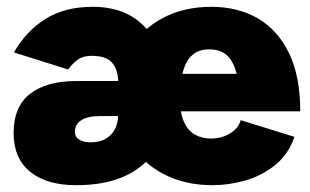

<svg xmlns="http://www.w3.org/2000/svg" viewBox="-20 -532 912 564"><path d="M337 -160 332 -245Q330 -280 326 -308Q322 -336 305 -352Q288 -368 248 -368Q226 -368 211 -358.5Q196 -349 180 -328L21 -378Q56 -440 113 -476Q170 -512 252 -512Q353 -512 409.5 -448.5Q466 -385 466 -281V-160ZM204 12Q117 12 68.5 -27.5Q20 -67 20 -141Q20 -219 68.5 -256.5Q117 -294 204 -294H351V-191H273Q238 -191 219 -179Q200 -167 200 -145Q200 -130 212.5 -122Q225 -114 247 -114Q284 -114 305.5 -136Q327 -158 327 -195L467 -214Q467 -105 397.5 -46.5Q328 12 204 12ZM604 12Q523 12 460 -21Q397 -54 361.5 -113Q326 -172 326 -250Q326 -328 361 -387Q396 -446 458 -479Q520 -512 601 -512Q678 -512 736.5 -478.5Q795 -445 828.5 -377Q862 -309 862 -205H685Q685 -258 678.5 -299Q672 -340 652.5 -363.5Q633 -387 594 -387Q563 -387 544 -369.5Q525 -352 517 -319.5Q509 -287 509 -241Q509 -197 521.5 -171.5Q534 -146 554.5 -135.5Q575 -125 599 -125Q632 -125 656.5 -140.5Q681 -156 687 -179L845 -130Q827 -78 787.5 -46.5Q748 -15 699.5 -1.5Q651 12 604 12ZM440 -205 441 -315H779V-205Z"/></svg>

Font: Figtree Light Black
Style: Regular
Weight: 900
Version: Version 2.000